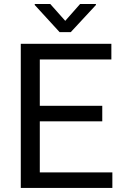

<svg xmlns="http://www.w3.org/2000/svg" viewBox="-20 -927 608 947"><path d="M484.4 -328.6H176.3V-76.7H534.2V0H82.5V-710.9H529.3V-633.8H176.3V-405.3H484.4ZM301.8 -824.2 375 -907.2H453.1V-902.3L329.1 -768.6H273.9L151.4 -902.3V-907.2H228Z"/></svg>

Font: Roboto
Style: Regular
Weight: 400
Designer: Google
Version: Version 2.001047; 2015